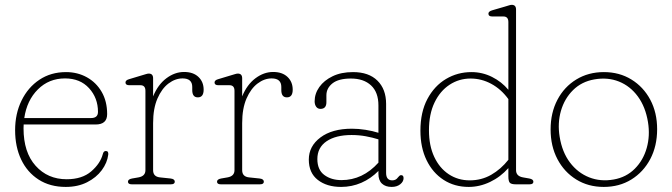

<svg xmlns="http://www.w3.org/2000/svg" viewBox="-20 -744 2714 775"><path d="M412.5 -283.5Q412.5 -241.5 366 -241.5H75.5Q75 -234 75 -226Q75 -129 123.8 -74.8Q172.5 -20.5 249 -20.5Q311.5 -20.5 348.2 -52.2Q385 -84 395 -122Q398 -134.5 407 -134.5Q418.5 -134.5 417 -120Q413 -87 390.8 -57Q368.5 -27 331.2 -8.2Q294 10.5 245.5 10.5Q182 10.5 136 -19Q90 -48.5 65.5 -100Q41 -151.5 41 -218.5Q41 -285 67 -338.2Q93 -391.5 139.2 -422.2Q185.5 -453 246.5 -453Q293 -453 330.8 -432Q368.5 -411 390.5 -373Q412.5 -335 412.5 -283.5ZM242.5 -427.5Q177.5 -427.5 133 -383.2Q88.5 -339 78 -267.5H347.5Q375.5 -267.5 375.5 -292.5Q375.5 -348.5 339.5 -388Q303.5 -427.5 242.5 -427.5Z M598 -428V-355Q617.5 -402.5 651.5 -428Q685.5 -453.5 723 -453.5Q760 -453.5 781 -433.5Q802 -413.5 802 -382Q802 -351 778.5 -351Q756 -351 756 -380.5V-393Q756 -427.5 717 -427.5Q687.5 -427.5 660.2 -407Q633 -386.5 615.5 -346.2Q598 -306 598 -247V-57Q598 -31 625.5 -28L668.5 -23.5Q685.5 -21.5 685.5 -10.5Q685.5 0 669.5 0H512Q496.5 0 496.5 -10.5Q496.5 -20.5 513 -23.5L539 -28Q567 -33 567 -57V-377.5Q567 -400 547 -400H502Q486.5 -400 486.5 -411Q486.5 -420.5 501.5 -424.5L553 -440Q562 -442.5 569 -444.8Q576 -447 580.5 -447Q598 -447 598 -428Z M957.5 -428V-355Q977 -402.5 1011 -428Q1045 -453.5 1082.5 -453.5Q1119.5 -453.5 1140.5 -433.5Q1161.5 -413.5 1161.5 -382Q1161.5 -351 1138 -351Q1115.5 -351 1115.5 -380.5V-393Q1115.5 -427.5 1076.5 -427.5Q1047 -427.5 1019.8 -407Q992.5 -386.5 975 -346.2Q957.5 -306 957.5 -247V-57Q957.5 -31 985 -28L1028 -23.5Q1045 -21.5 1045 -10.5Q1045 0 1029 0H871.5Q856 0 856 -10.5Q856 -20.5 872.5 -23.5L898.5 -28Q926.5 -33 926.5 -57V-377.5Q926.5 -400 906.5 -400H861.5Q846 -400 846 -411Q846 -420.5 861 -424.5L912.5 -440Q921.5 -442.5 928.5 -444.8Q935.5 -447 940 -447Q957.5 -447 957.5 -428Z M1226.5 -100Q1226.5 -154 1273.5 -189.2Q1320.5 -224.5 1400.5 -224.5Q1427 -224.5 1455.5 -220Q1484 -215.5 1507.5 -208V-318.5Q1507.5 -371.5 1477.8 -399.2Q1448 -427 1396.5 -427Q1346.5 -427 1322 -407.5Q1297.5 -388 1297.5 -359.5V-331.5Q1297.5 -304.5 1273.5 -304.5Q1262.5 -304.5 1256.2 -313.2Q1250 -322 1250 -335Q1250 -366 1269 -392.8Q1288 -419.5 1322.5 -436.2Q1357 -453 1405 -453Q1468.5 -453 1503.5 -418.5Q1538.5 -384 1538.5 -324.5V-46Q1538.5 -16 1563.5 -16Q1578 -16 1586 -27.5Q1589 -31 1592 -34Q1595 -37 1599 -37Q1609 -37 1609 -25Q1609 -11 1595.5 -0.2Q1582 10.5 1561 10.5Q1536 10.5 1521.8 -2.8Q1507.5 -16 1507.5 -43V-54Q1477 -23 1438.5 -6.2Q1400 10.5 1357 10.5Q1299 10.5 1262.8 -17.8Q1226.5 -46 1226.5 -100ZM1261 -102Q1261 -58.5 1289 -37.8Q1317 -17 1358.5 -17Q1444 -17 1507.5 -87.5V-181.5Q1483.5 -189 1456.2 -194Q1429 -199 1399 -199Q1335.5 -199 1298.2 -173.8Q1261 -148.5 1261 -102Z M1677 -216.5Q1677 -291.5 1705.2 -344.5Q1733.5 -397.5 1780.2 -425.2Q1827 -453 1883 -453Q1927 -453 1966 -433.5Q2005 -414 2032 -381.5V-655Q2032 -677.5 2012 -677.5H1967Q1951.5 -677.5 1951.5 -689Q1951.5 -698 1967 -702.5L2018.5 -717.5Q2027 -720 2034 -722.2Q2041 -724.5 2045.5 -724.5Q2063 -724.5 2063 -705.5V-57Q2063 -33 2091 -28L2116.5 -23.5Q2133 -20.5 2133 -10.5Q2133 0 2117.5 0H2062Q2044 0 2038 -6.2Q2032 -12.5 2032 -32.5V-65.5Q2000 -29.5 1958 -9.5Q1916 10.5 1872 10.5Q1814.5 10.5 1770.5 -18Q1726.5 -46.5 1701.8 -97.5Q1677 -148.5 1677 -216.5ZM1711.5 -218Q1711.5 -156 1732.8 -110.8Q1754 -65.5 1791.2 -40.8Q1828.5 -16 1876 -16Q1923.5 -16 1962.8 -38.5Q2002 -61 2032 -99V-344Q2003 -384 1963.2 -405.5Q1923.5 -427 1879.5 -427Q1833 -427 1794.8 -402Q1756.5 -377 1734 -330.2Q1711.5 -283.5 1711.5 -218Z M2417.5 -453Q2480 -453 2528.5 -423.2Q2577 -393.5 2604.8 -341.5Q2632.5 -289.5 2632.5 -222.5Q2632.5 -154.5 2604.8 -102Q2577 -49.5 2528.5 -19.5Q2480 10.5 2417 10.5Q2354.5 10.5 2306 -19.5Q2257.5 -49.5 2230 -101.8Q2202.5 -154 2202.5 -221.5Q2202.5 -289 2230 -341.2Q2257.5 -393.5 2306.2 -423.2Q2355 -453 2417.5 -453ZM2457.5 -19.5Q2508 -28.5 2542.2 -62.8Q2576.5 -97 2590.5 -146.8Q2604.5 -196.5 2595.5 -251.5Q2585.5 -312.5 2554.8 -354.5Q2524 -396.5 2478.5 -414.8Q2433 -433 2379 -423.5Q2327.5 -414.5 2293 -380.2Q2258.5 -346 2244.2 -296.5Q2230 -247 2239 -192Q2249 -130 2280.5 -88.2Q2312 -46.5 2358 -28.2Q2404 -10 2457.5 -19.5Z"/></svg>

Font: Fraunces 72pt SuperSoft Thin
Style: Regular
Weight: 100
Version: Version 1.000;[b76b70a41]